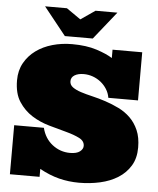

<svg xmlns="http://www.w3.org/2000/svg" viewBox="-61 -973 856 1038"><g transform="rotate(5 367.0 -454.0)"><path d="M686 -458H524.9Q521 -482.9 507.6 -504.4Q494.1 -525.9 474.6 -541.5Q455.1 -557.1 431.2 -565.7Q407.2 -574.2 381.8 -574.2Q351.1 -574.2 332 -562.5Q313 -550.8 313 -529.8Q313 -509.8 330.1 -497.3Q347.2 -484.9 375 -475.8Q402.8 -466.8 438.5 -458.5Q474.1 -450.2 511 -438Q547.9 -425.8 583.5 -408.4Q619.1 -391.1 647 -364Q674.8 -336.9 691.9 -297.9Q709 -258.8 709 -204.1Q709 -146 684.1 -105Q659.2 -64 617.2 -37.6Q575.2 -11.2 520.5 1Q465.8 13.2 407.2 13.2Q350.1 13.2 298.1 0Q246.1 -13.2 191.9 -43V0H30.8V-266.1H191.9Q206.1 -209 248.5 -176Q291 -143.1 344.2 -143.1Q379.9 -143.1 397.5 -156.5Q415 -169.9 415 -187Q415 -213.9 386 -228.5Q356.9 -243.2 314 -254.6Q271 -266.1 220 -280.5Q168.9 -294.9 126 -322Q83 -349.1 54 -393.6Q24.9 -438 24.9 -509.8Q24.9 -563 47.9 -604Q70.8 -645 109.4 -673.1Q147.9 -701.2 198.5 -715.6Q249 -730 305.2 -730Q382.8 -730 438.5 -711.9Q494.1 -693.8 524.9 -673.8V-719.2H686ZM141.1 -920.9H259.8L336.9 -867.2L415 -920.9H533.7L413.1 -770H261.7Z"/></g></svg>

Font: Ultra
Style: Regular
Weight: 400
Designer: Astigmatic (AOETI)
Foundry: Astigmatic (AOETI)
Version: Version 1.000